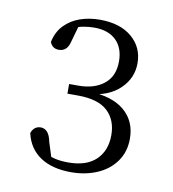

<svg xmlns="http://www.w3.org/2000/svg" viewBox="-59 -946 495 548"><g transform="rotate(10 188.5 -671.5)"><path d="M182 -450Q127 -450 92.5 -473Q58 -496 48 -540Q52 -551 59 -556Q66 -561 75 -561Q86 -561 94 -552.5Q102 -544 106 -524L124 -467L99 -490Q116 -483 132.5 -479.5Q149 -476 169 -476Q222 -476 249.5 -502.5Q277 -529 277 -574Q277 -618 249.5 -643.5Q222 -669 163 -669H133V-697H160Q206 -697 234 -719.5Q262 -742 262 -785Q262 -824 239.5 -846Q217 -868 176 -868Q160 -868 144 -865Q128 -862 109 -854L134 -874L119 -821Q115 -803 107 -795.5Q99 -788 87 -788Q68 -788 61 -806Q67 -836 86 -855.5Q105 -875 131.5 -884Q158 -893 188 -893Q247 -893 281 -864Q315 -835 315 -789Q315 -746 283 -715Q251 -684 195 -679L192 -686Q260 -684 295.5 -654Q331 -624 331 -573Q331 -535 311 -507Q291 -479 257 -464.5Q223 -450 182 -450Z"/></g></svg>

Font: Noto Serif SC
Style: Regular
Weight: 200
Designer: Ryoko NISHIZUKA 西塚涼子 (kana & ideographs); Frank Grießhammer (Latin, Greek & Cyrillic); Wenlong ZHANG 张文龙 (bopomofo); San
Foundry: Adobe
Version: Version 2.001;hotconv 1.1.0;makeotfexe 2.6.0